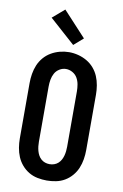

<svg xmlns="http://www.w3.org/2000/svg" viewBox="-106 -1044 711 1111"><g transform="rotate(10 250.0 -488.5)"><path d="M250 8Q223 8 195.5 2.5Q168 -3 144.5 -17Q121 -31 103 -52Q85 -73 74.5 -98Q64 -123 59.5 -150.5Q55 -178 55 -205V-530Q55 -557 59.5 -584.5Q64 -612 74.5 -637Q85 -662 103 -683Q121 -704 145 -718Q169 -732 196 -739Q223 -746 250 -746Q277 -746 304 -739Q331 -732 355 -718Q379 -704 397 -683Q415 -662 425.5 -637Q436 -612 440.5 -584.5Q445 -557 445 -530V-205Q445 -178 440.5 -150.5Q436 -123 425.5 -98Q415 -73 397 -52Q379 -31 355.5 -17Q332 -3 304.5 2.5Q277 8 250 8ZM250 -88Q264 -88 277 -92.5Q290 -97 300 -106Q310 -115 316.5 -127Q323 -139 326.5 -152Q330 -165 331.5 -178.5Q333 -192 333 -205V-530Q333 -550 329.5 -570.5Q326 -591 316 -608.5Q306 -626 287.5 -636.5Q269 -647 249 -647Q229 -647 211 -636Q193 -625 183.5 -607.5Q174 -590 170.5 -570Q167 -550 167 -530V-205Q167 -192 168.5 -178.5Q170 -165 173.5 -152Q177 -139 183.5 -127Q190 -115 200 -106Q210 -97 223 -92.5Q236 -88 250 -88ZM265 -791 115 -925 185 -985 320 -839Z"/></g></svg>

Font: Iosevka Gothic
Style: Bold
Weight: 700
Monospace: yes
Designer: Belleve Invis
Foundry: Belleve Invis
Version: Version 15.5.1; ttfautohint (v1.8.4)